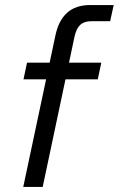

<svg xmlns="http://www.w3.org/2000/svg" viewBox="-20 -740 470 760"><path d="M72 0 199 -598Q224 -720 336 -720H430L416 -656H341Q313 -656 297.5 -641.5Q282 -627 275 -595L149 0ZM73 -426 87 -492H381L367 -426Z"/></svg>

Font: Wix Madefor Text
Style: Italic
Weight: 400
Italic angle: -12°
Designer: Dalton Maag Ltd
Foundry: Dalton Maag Ltd
Version: Version 3.100